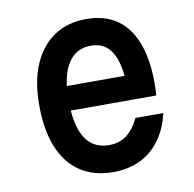

<svg xmlns="http://www.w3.org/2000/svg" viewBox="-74 -696 797 788"><g transform="rotate(-10 325.0 -302.0)"><path d="M178 -364H495L452 -313Q452 -412 423 -461Q394 -510 335 -510Q272 -510 239 -457.5Q206 -405 206 -307Q206 -201 239 -148Q272 -95 339 -95Q381 -95 411.5 -117.5Q442 -140 464 -186H580Q565 -121 531.5 -75.5Q498 -30 449 -6.5Q400 17 337 17Q256 17 199.5 -20.5Q143 -58 113.5 -130Q84 -202 84 -307Q84 -406 114.5 -476Q145 -546 201 -583.5Q257 -621 335 -621Q410 -621 461.5 -586Q513 -551 539.5 -482Q566 -413 566 -314Q566 -300 565.5 -286.5Q565 -273 564 -262H178Z"/></g></svg>

Font: Martian Mono SemiCondensed Medium
Style: Regular
Weight: 500
Width: 4
Designer: Roman Shamin
Foundry: Evil Martians
Version: Version 1.000